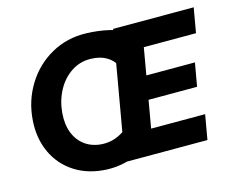

<svg xmlns="http://www.w3.org/2000/svg" viewBox="-101 -861 1238 1020"><g transform="rotate(-15 518.0 -351.0)"><path d="M54.8 -341Q62 -446.2 115.3 -533Q168.6 -619.8 255.7 -668.7Q342.8 -717.6 448 -714.4Q514.8 -712.4 572.9 -698.9Q631 -685.4 667.6 -666L573.8 -500Q556.8 -535.2 522.2 -555.5Q487.6 -575.8 439.2 -577Q379.4 -579.4 330.5 -547.6Q281.6 -515.8 251.8 -460.6Q222 -405.4 216.4 -339.4Q210.8 -277.4 229.4 -229.5Q248 -181.6 287.4 -153.8Q326.8 -126 381.6 -123.6Q417 -122.4 448.7 -133Q480.4 -143.6 511.4 -166.8L565.2 -35Q477.8 15.6 372.2 13.2Q270 9.6 195.6 -37.4Q121.2 -84.4 84.4 -163.9Q47.6 -243.4 54.8 -341ZM592.8 -700H1036L1012.2 -564H725.2L650.8 -136H947.8L924 0H470.8ZM651.6 -415.6H966.6L944 -287.4H629Z"/></g></svg>

Font: Fixel Italic Variable Display Thin
Style: Italic
Weight: 100
Italic angle: -10°
Designer: AlfaBravo + MacPaw
Foundry: Kyrylo Tkachov, Marchela Mozhyna, Serhii Makarenko, Maria Weinstein, Zakhar Kryvoshyya
Version: Version 1.210;Glyphs 3.2 (3217)